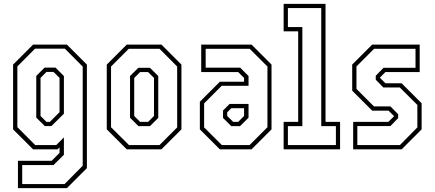

<svg xmlns="http://www.w3.org/2000/svg" viewBox="-20 -770 2242 990"><path d="M72.5 200V59H246.5L287 18.5V-10L277 0H150.5L47.5 -103V-437L150.5 -540H325L428 -437V97L325 200ZM94.5 179H313L406.5 84.5V-426.5L314.5 -519H160.5L69.5 -427.5V-114.5L161.5 -22H270L309.5 -61.5V28L256 81H94.5ZM211 -120 167 -163.5V-378.5L210 -421.5H266L309.5 -378V-183.5L245 -120ZM219.5 -141.5H237L287 -191.5V-368.5L256 -399H219.5L189 -368.5V-172Z M633.5 0 530.5 -103V-437L633.5 -540H812.5L915.5 -437V-103L812.5 0ZM645 -22H802.5L893.5 -113V-427L802.5 -518.5H644L552.5 -427V-114ZM694 -119.5 650.5 -163V-378L693.5 -420.5H753L796 -378V-162L753 -119.5ZM702.5 -141.5H743.5L774 -172V-368L743.5 -398.5H702.5L672 -368V-172Z M1113.5 0 1010.5 -103V-245.5L1113.5 -348.5H1238.5V-368L1208 -398.5H1017.5V-540H1277L1380 -437V-103L1277 0ZM1124 -22H1267L1359 -114V-427L1267.5 -518.5H1040.5V-421H1218.5L1261.5 -378V-327.5H1123L1032.5 -237V-113ZM1172.5 -119.5 1130 -162V-200L1163.5 -234H1261.5V-163L1217.5 -119.5ZM1182.5 -141.5H1208L1238.5 -172V-212H1172.5L1151.5 -191V-172Z M1442.5 0V-141.5H1517.5V-608.5H1442.5V-750H1658.5V-141.5H1733.5V0ZM1464.5 -22H1712V-119.5H1636.5V-728.5H1464.5V-630.5H1539V-119.5H1464.5Z M1801 0V-141.5H1982.5L2012 -171L1983.5 -199.5H1899L1796 -302.5V-437L1899 -540H2144V-398.5H1967.5L1938.5 -369.5L1967.5 -340.5H2051L2154 -237.5V-103L2051 0ZM1822.5 -22H2042L2132 -113V-229L2041.5 -319H1956.5L1917.5 -359V-379.5L1957.5 -420.5H2122.5V-518.5H1909L1818 -427.5V-311.5L1908 -221.5H1993L2033 -181V-161L1993 -120H1822.5Z"/></svg>

Font: Tourney Condensed ExtraLight
Style: Regular
Weight: 200
Width: 3
Designer: Tyler Finck
Foundry: Etcetera Type Co
Version: Version 1.010; ttfautohint (v1.8.3)